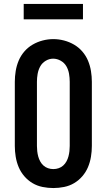

<svg xmlns="http://www.w3.org/2000/svg" viewBox="-20 -944 540 972"><path d="M250 8Q223 8 195.5 2.5Q168 -3 144.5 -17Q121 -31 103 -52Q85 -73 74.5 -98Q64 -123 59.5 -150.5Q55 -178 55 -205V-530Q55 -557 59.5 -584.5Q64 -612 74.5 -637Q85 -662 103 -683Q121 -704 145 -718Q169 -732 196 -739Q223 -746 250 -746Q277 -746 304 -739Q331 -732 355 -718Q379 -704 397 -683Q415 -662 425.5 -637Q436 -612 440.5 -584.5Q445 -557 445 -530V-205Q445 -178 440.5 -150.5Q436 -123 425.5 -98Q415 -73 397 -52Q379 -31 355.5 -17Q332 -3 304.5 2.5Q277 8 250 8ZM250 -88Q264 -88 277 -92.5Q290 -97 300 -106Q310 -115 316.5 -127Q323 -139 326.5 -152Q330 -165 331.5 -178.5Q333 -192 333 -205V-530Q333 -550 329.5 -570.5Q326 -591 316 -608.5Q306 -626 287.5 -636.5Q269 -647 249 -647Q229 -647 211 -636Q193 -625 183.5 -607.5Q174 -590 170.5 -570Q167 -550 167 -530V-205Q167 -192 168.5 -178.5Q170 -165 173.5 -152Q177 -139 183.5 -127Q190 -115 200 -106Q210 -97 223 -92.5Q236 -88 250 -88ZM100 -846V-924H400V-846Z"/></svg>

Font: Iosevka Gothic
Style: Bold
Weight: 700
Monospace: yes
Designer: Belleve Invis
Foundry: Belleve Invis
Version: Version 15.5.1; ttfautohint (v1.8.4)